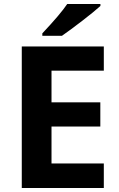

<svg xmlns="http://www.w3.org/2000/svg" viewBox="-20 -948 600 968"><path d="M503.4 0H89.8V-713.9H503.4V-591.8H239.7V-432.1H485.8V-310.1H239.7V-124H503.4ZM318.8 -927.7H486.3V-918Q455.6 -890.1 395.8 -844Q335.9 -797.9 292.5 -767.6H193.4V-779.8Q285.6 -877.9 318.8 -927.7Z"/></svg>

Font: Viking Open Sans
Style: Bold
Weight: 700
Foundry: Ascender Corporation
Version: Version 2.001